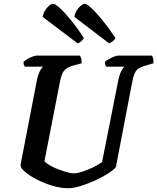

<svg xmlns="http://www.w3.org/2000/svg" viewBox="-20 -999 835 1019"><path d="M342 0Q302 0 257.5 -13.5Q213 -27 174.5 -47Q136 -67 112 -87.5Q88 -108 89 -124L174 -564Q180 -597 190 -618Q200 -639 209 -645H112Q110 -648 107 -654.5Q104 -661 105 -671Q112 -678 126 -686Q140 -694 154 -699Q168 -704 174 -704H405Q407 -700 410.5 -689.5Q414 -679 413 -663L365 -650Q334 -641 320 -623.5Q306 -606 298 -564L216 -144Q223 -134 242.5 -122.5Q262 -111 286.5 -101.5Q311 -92 333.5 -85.5Q356 -79 370 -79Q391 -79 420.5 -89Q450 -99 478.5 -113Q507 -127 522 -140L606 -564Q613 -600 623 -620Q633 -640 641 -645H544Q542 -647 539 -654.5Q536 -662 537 -671Q544 -678 558 -685.5Q572 -693 586 -698.5Q600 -704 606 -704H787Q789 -700 792.5 -689Q796 -678 794 -663L749 -650Q729 -644 716.5 -636.5Q704 -629 695.5 -611Q687 -593 680 -555L595 -112Q583 -97 552.5 -77.5Q522 -58 483.5 -40.5Q445 -23 407 -11.5Q369 0 342 0ZM559 -769 375 -909Q377 -927 386.5 -942.5Q396 -958 408.5 -968.5Q421 -979 430 -979Q440 -979 465 -956Q490 -933 523.5 -892Q557 -851 593 -797Q590 -790 579.5 -781Q569 -772 559 -769ZM392 -769 207 -909Q209 -926 218.5 -942Q228 -958 240.5 -968.5Q253 -979 262 -979Q273 -979 298.5 -955.5Q324 -932 357.5 -891Q391 -850 425 -797Q422 -790 412.5 -781Q403 -772 392 -769Z"/></svg>

Font: Texturina
Style: Bold Italic
Weight: 700
Italic angle: -11°
Designer: Guillermo Torres Carreño
Foundry: Omnibus-Type
Version: Version 1.002; ttfautohint (v1.8.3)